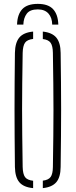

<svg xmlns="http://www.w3.org/2000/svg" viewBox="-20 -967 390 991"><path d="M151 4Q102 -0.5 80 -26.2Q58 -52 57 -105Q56 -191.5 55.5 -263.8Q55 -336 55 -403.2Q55 -470.5 55.5 -541Q56 -611.5 57 -694Q58 -747.5 80 -773.5Q102 -799.5 151 -804V-766Q120.5 -762.5 109.2 -746.5Q98 -730.5 97 -694Q95.5 -606.5 94.8 -537.5Q94 -468.5 94 -404.2Q94 -340 94.8 -268.8Q95.5 -197.5 97 -105Q98 -68.5 109.2 -53Q120.5 -37.5 151 -34ZM201 4V-34.5Q230.5 -38 241.5 -53.8Q252.5 -69.5 253 -105Q254.5 -194.5 255.2 -264.8Q256 -335 256 -399.2Q256 -463.5 255.2 -533.8Q254.5 -604 253 -694Q252.5 -729.5 241.5 -745.8Q230.5 -762 201 -765.5V-804Q249 -799 270.8 -772.8Q292.5 -746.5 293 -694Q294 -611.5 294.8 -541Q295.5 -470.5 295.5 -403.2Q295.5 -336 294.8 -263.8Q294 -191.5 293 -105Q292.5 -52.5 270.8 -26.8Q249 -1 201 4ZM175 -947Q229 -947 254.2 -919.5Q279.5 -892 281 -840H249.5Q249 -876 230 -897.2Q211 -918.5 175 -918.5Q134.5 -918.5 118 -896.2Q101.5 -874 100.5 -840H68Q69.5 -892.5 95 -919.8Q120.5 -947 175 -947Z"/></svg>

Font: Big Shoulders Stencil Text SC Thin
Style: Regular
Weight: 100
Designer: Patric King
Foundry: XO Type Co
Version: Version 2.001